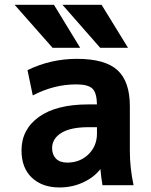

<svg xmlns="http://www.w3.org/2000/svg" viewBox="-20 -784 640 815"><path d="M201.2 -155.3Q201.2 -127 217.8 -110.4Q234.4 -93.8 265.6 -93.8Q319.3 -93.8 355.5 -128.9Q391.6 -164.1 391.6 -216.8V-244.1H355.5Q279.3 -244.1 240.2 -219.7Q201.2 -195.3 201.2 -155.3ZM306.6 -534.2Q425.8 -534.2 478.5 -486.3Q531.2 -438.5 531.2 -333V-142.6Q531.2 -72.3 546.9 2H415Q409.2 -32.2 406.2 -66.4Q379.9 -32.2 336.9 -11.7Q289.1 11.7 232.4 11.7Q159.2 11.7 115.2 -29.8Q71.3 -71.3 71.3 -145.5Q71.3 -234.4 145 -287.6Q218.8 -340.8 355.5 -340.8H391.6Q390.6 -389.6 373 -407.2Q354.5 -425.8 303.7 -425.8Q209 -425.8 119.1 -378.9L96.7 -486.3Q195.3 -534.2 306.6 -534.2ZM411.1 -763.7 523.4 -581.1H405.3L245.1 -763.7ZM209 -763.7 320.3 -581.1H203.1L42 -763.7Z"/></svg>

Font: Gen Shin Gothic Bold
Style: Bold
Weight: 700
Designer: [Source Han Sans]
Ryoko NISHIZUKA  (kana & ideographs); Paul D. Hunt (Latin, Greek & Cyrillic); Wenlong ZHANG  (bopomofo
Version: Version 1.002.20150607